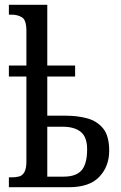

<svg xmlns="http://www.w3.org/2000/svg" viewBox="-20 -780 503 800"><path d="M17 0V-41H27Q45 -41 59 -44.5Q73 -48 81.5 -62.5Q90 -77 90 -108V-461H17V-507H90V-651Q90 -696 72 -707.5Q54 -719 27 -719H17V-760H177V-507H293V-461H177V-298H253Q302 -298 343 -287Q384 -276 409.5 -245Q435 -214 435 -152Q435 -87 394 -43.5Q353 0 268 0ZM245 -44Q297 -44 320 -70.5Q343 -97 343 -158Q343 -209 316.5 -230.5Q290 -252 241 -252H177V-44Z"/></svg>

Font: Noto Serif ExtraCondensed
Style: Regular
Weight: 400
Width: 2
Designer: Monotype Design Team
Foundry: Monotype Imaging Inc.
Version: Version 2.015